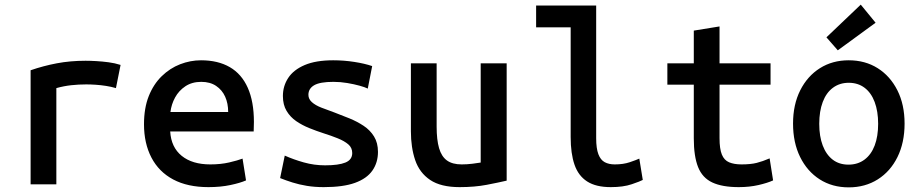

<svg xmlns="http://www.w3.org/2000/svg" viewBox="-20 -795 3960 828"><path d="M112 0V-492Q167 -511 225 -522Q283 -533 349 -533Q370 -533 395.5 -531.5Q421 -530 448 -526.5Q475 -523 500 -515L480 -415Q460 -421 437.5 -424.5Q415 -428 393 -429.5Q371 -431 352 -431Q319 -431 287 -427.5Q255 -424 223 -415V0Z M879 12Q789 12 727 -21Q665 -54 633 -115.5Q601 -177 601 -259Q601 -329 621.5 -380.5Q642 -432 677.5 -466.5Q713 -501 757 -518Q801 -535 847 -535Q920 -535 971 -505.5Q1022 -476 1048.5 -416.5Q1075 -357 1075 -269Q1075 -260 1074.5 -248.5Q1074 -237 1074 -228H714Q718 -160 763.5 -123Q809 -86 887 -86Q932 -86 968.5 -94.5Q1005 -103 1026 -111L1041 -17Q1016 -6 973.5 3Q931 12 879 12ZM715 -312H964Q964 -349 951 -378Q938 -407 912 -424.5Q886 -442 848 -442Q808 -442 779.5 -423Q751 -404 735 -374.5Q719 -345 715 -312Z M1376 12Q1337 12 1303.5 6.5Q1270 1 1241.5 -8Q1213 -17 1188 -27L1208 -124Q1246 -107 1290.5 -94.5Q1335 -82 1382 -82Q1440 -82 1469.5 -94Q1499 -106 1499 -135Q1499 -158 1482 -172.5Q1465 -187 1436.5 -198.5Q1408 -210 1376 -220Q1345 -230 1314 -242.5Q1283 -255 1257.5 -272.5Q1232 -290 1216 -316.5Q1200 -343 1200 -381Q1200 -424 1223 -459Q1246 -494 1294 -514.5Q1342 -535 1417 -535Q1463 -535 1508 -528Q1553 -521 1585 -510L1566 -413Q1554 -419 1530.5 -425.5Q1507 -432 1477.5 -437Q1448 -442 1418 -442Q1360 -442 1335 -427.5Q1310 -413 1310 -386Q1310 -368 1325 -354.5Q1340 -341 1365.5 -331Q1391 -321 1422 -310Q1454 -298 1487 -284.5Q1520 -271 1548 -252.5Q1576 -234 1593 -206.5Q1610 -179 1610 -140Q1610 -94 1586 -59.5Q1562 -25 1511 -6.5Q1460 12 1376 12Z M1962 12Q1881 12 1835 -19Q1789 -50 1770.5 -104.5Q1752 -159 1752 -229V-522H1863V-249Q1863 -192 1873.5 -156Q1884 -120 1907.5 -103Q1931 -86 1971 -86Q1994 -86 2018 -89Q2042 -92 2053 -94V-522H2165V-16Q2131 -8 2079 2Q2027 12 1962 12Z M2614 12Q2550 12 2512 -12.5Q2474 -37 2457.5 -85Q2441 -133 2441 -204V-677H2292V-771H2551V-199Q2551 -155 2560.5 -130Q2570 -105 2588 -95.5Q2606 -86 2631 -86Q2668 -86 2696 -95.5Q2724 -105 2737 -111L2752 -19Q2741 -13 2704.5 -0.5Q2668 12 2614 12Z M3166 12Q3095 12 3052 -8Q3009 -28 2990.5 -74.5Q2972 -121 2972 -198V-430H2858V-522H2972V-663L3083 -681V-522H3303V-430H3083V-199Q3083 -153 3093 -128.5Q3103 -104 3124.5 -95Q3146 -86 3178 -86Q3217 -86 3243 -92.5Q3269 -99 3299 -112L3314 -17Q3290 -6 3251 3Q3212 12 3166 12Z M3640 13Q3569 13 3515 -21.5Q3461 -56 3430.5 -118Q3400 -180 3400 -262Q3400 -344 3431 -405.5Q3462 -467 3516 -501Q3570 -535 3640 -535Q3711 -535 3765 -501Q3819 -467 3850 -405.5Q3881 -344 3881 -262Q3881 -180 3850.5 -118Q3820 -56 3765.5 -21.5Q3711 13 3640 13ZM3639 -85Q3679 -85 3708 -106.5Q3737 -128 3752 -167.5Q3767 -207 3767 -261Q3767 -315 3752 -355Q3737 -395 3708.5 -416.5Q3680 -438 3640 -438Q3601 -438 3572 -416.5Q3543 -395 3528 -355Q3513 -315 3513 -261Q3513 -207 3528 -167.5Q3543 -128 3571 -106.5Q3599 -85 3639 -85ZM3593 -578 3544 -634 3692 -775 3756 -697Z"/></svg>

Font: Ubuntu Sans Mono Medium
Style: Regular
Weight: 500
Monospace: yes
Designer: Dalton Maag Ltd
Foundry: Dalton Maag Ltd
Version: Version 1.006